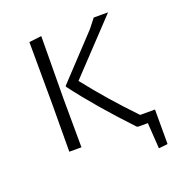

<svg xmlns="http://www.w3.org/2000/svg" viewBox="-108 -547 689 742"><g transform="rotate(-20 237.0 -175.5)"><path d="M91 0 92 -195 91 -451 142 -457 140 -198 141 0ZM218 -245Q297 -144 397 -40H458V102L421 106L414 0H374L369 -2Q247 -131 165 -240V-244L328 -418L357 -455H416Z"/></g></svg>

Font: Alegreya Sans SC Light
Style: Regular
Weight: 300
Designer: Juan Pablo del Peral
Foundry: Huerta Tipografica
Version: Version 2.007